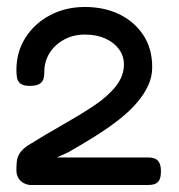

<svg xmlns="http://www.w3.org/2000/svg" viewBox="-20 -725 512 550"><path d="M69 -195Q59 -195 49 -200Q39 -205 33 -214.5Q27 -224 27 -237Q27 -249 28 -261.5Q29 -274 36.5 -286Q44 -298 61 -309Q111 -340 159.5 -367.5Q208 -395 248 -421.5Q288 -448 311.5 -477.5Q335 -507 335 -540Q335 -565 320.5 -584.5Q306 -604 281 -615Q256 -626 223 -626Q190 -626 163.5 -611.5Q137 -597 122 -573Q107 -549 107 -520Q107 -506 104 -497.5Q101 -489 92 -484Q83 -479 65 -479Q46 -479 38 -486Q30 -493 28.5 -503.5Q27 -514 27 -524Q27 -577 53.5 -618Q80 -659 124.5 -682Q169 -705 223 -705Q279 -705 322 -684Q365 -663 390.5 -624.5Q416 -586 416 -533Q416 -505 404.5 -480Q393 -455 372 -430.5Q351 -406 321 -382.5Q291 -359 254.5 -336Q218 -313 176 -289L143 -274H405Q415 -274 423 -271Q431 -268 436 -259.5Q441 -251 441 -234Q441 -218 436.5 -209.5Q432 -201 423.5 -198Q415 -195 404 -195Z"/></svg>

Font: Fredoka SemiExpanded
Style: Regular
Weight: 400
Width: 6
Designer: Ben Nathan
Foundry: Milena B. Brandão, Ben Nathan
Version: Version 2.001